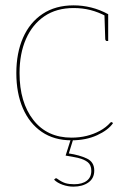

<svg xmlns="http://www.w3.org/2000/svg" viewBox="-20 -518 475 717"><path d="M247 6Q182 6 136 -25.5Q90 -57 65.5 -113.5Q41 -170 41 -245Q41 -320 66 -377Q91 -434 139 -466Q187 -498 255 -498Q288 -498 320.5 -490Q353 -482 384 -465V-458H375Q347 -473 317.5 -480.5Q288 -488 255 -488Q191 -488 146 -457.5Q101 -427 77 -372.5Q53 -318 53 -245Q53 -136 104.5 -70Q156 -4 247 -4Q277 -4 303.5 -10.5Q330 -17 353 -29.5Q376 -42 392 -60Q394 -62 396.5 -62Q399 -62 400 -60L402 -58Q384 -32 342.5 -13Q301 6 247 6ZM370 -465 384 -459V-365H378Q376 -365 374.5 -367.5Q373 -370 373 -372ZM254 179Q234 179 214 172Q194 165 182 153L185 150Q189 146 193 149Q211 162 224.5 166Q238 170 257 170Q287 170 304 157Q321 144 321 120Q321 98 307.5 87.5Q294 77 272.5 72Q251 67 225 63L245 0H254L237 55Q277 61 304.5 74Q332 87 332 119Q332 148 310 163.5Q288 179 254 179Z"/></svg>

Font: Aleo Thin
Style: Regular
Weight: 250
Designer: Alessio Laiso
Foundry: Alessio Laiso
Version: Version 2.001;gftools[0.9.29]